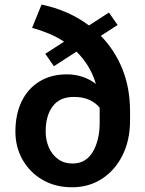

<svg xmlns="http://www.w3.org/2000/svg" viewBox="-20 -791 618 821"><path d="M117.2 -671.9 157.7 -771.5Q273.9 -747.1 360.4 -682.1L445.8 -737.3L482.9 -684.1L411.1 -637.7Q470.2 -577.6 503.2 -496.1Q536.1 -414.6 536.1 -314.9V-275.9Q536.1 -191.4 503.9 -127Q471.7 -62.5 415.8 -26.4Q359.9 9.8 288.6 9.8Q216.3 9.8 161.6 -22.2Q106.9 -54.2 76.4 -108.2Q45.9 -162.1 45.9 -228.5Q45.9 -302.2 72.5 -357.2Q99.1 -412.1 148.7 -442.6Q198.2 -473.1 266.1 -473.1Q301.8 -473.1 333.3 -462.4Q364.7 -451.7 390.1 -432.1Q377.4 -474.6 356.2 -508.8Q335 -543 307.1 -570.3L210.4 -507.8L173.8 -561L253.9 -612.8Q222.7 -633.3 188 -647.7Q153.3 -662.1 117.2 -671.9ZM175.3 -228.5Q175.3 -192.4 188.7 -161.1Q202.1 -129.9 228 -110.8Q253.9 -91.8 290.5 -91.8Q347.2 -91.8 376.7 -141.6Q406.2 -191.4 406.2 -265.6V-315.9Q406.2 -323.2 406.2 -330.1Q392.1 -349.1 364.5 -362.8Q336.9 -376.5 294.9 -376.5Q235.8 -376.5 205.6 -336.7Q175.3 -296.9 175.3 -228.5Z"/></svg>

Font: Vazirmatn RD SemiBold
Style: Regular
Weight: 600
Designer: Saber Rastikerdar
Foundry: Saber Rastikerdar
Version: Version 32.102